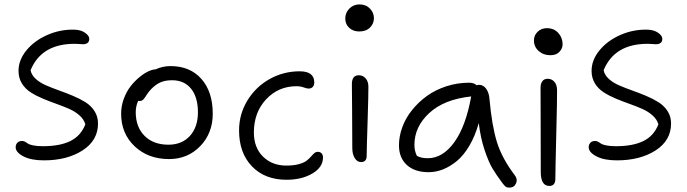

<svg xmlns="http://www.w3.org/2000/svg" viewBox="-20 -777 3151 880"><path d="M181.2 -42Q122.1 -42 86.9 -60.5Q51.8 -79.1 51.8 -102.1Q51.8 -114.7 59.6 -122.8Q67.4 -130.9 81.1 -130.9Q88.4 -130.9 95.2 -127.2Q102.1 -123.5 108.2 -118.9Q114.3 -114.3 132.1 -110.6Q149.9 -106.9 176.8 -106.9Q254.4 -106.9 302.5 -130.6Q350.6 -154.3 371.1 -207Q364.7 -230 344.5 -248Q324.2 -266.1 296.9 -278.1Q269.5 -290 237.8 -301.3Q206.1 -312.5 175.8 -325.2Q145.5 -337.9 120.4 -354Q95.2 -370.1 80.1 -395Q64.9 -419.9 64.9 -452.1Q64.9 -502 101.3 -546.4Q137.7 -590.8 196.8 -616.7Q255.9 -642.6 319.8 -641.1Q350.1 -640.6 369.6 -627Q389.2 -613.3 389.2 -599.1Q389.2 -574.2 358.9 -574.2Q357.4 -574.2 345.2 -575.2Q333 -576.2 321.8 -576.2Q169.9 -576.2 120.1 -455.1Q124.5 -433.1 143.8 -415.5Q163.1 -397.9 190.7 -386Q218.3 -374 250.5 -362.5Q282.7 -351.1 314.2 -337.9Q345.7 -324.7 371.6 -308.6Q397.5 -292.5 413.3 -267.6Q429.2 -242.7 429.2 -210.9Q429.2 -133.3 358.4 -87.6Q287.6 -42 181.2 -42Z M754.9 -47.9Q659.2 -47.9 597.2 -106.4Q535.2 -165 535.2 -255.9Q535.2 -291.5 547.6 -324.7Q560.1 -357.9 578.6 -381.6Q597.2 -405.3 619.1 -423.3Q641.1 -441.4 660.4 -450.2Q679.7 -459 692.9 -459Q725.6 -474.1 761.2 -474.1Q851.1 -474.1 903.1 -415.3Q955.1 -356.4 955.1 -255.9Q955.1 -166.5 897.7 -107.2Q840.3 -47.9 754.9 -47.9ZM602.1 -263.2Q602.1 -194.8 642.6 -154.3Q683.1 -113.8 752 -113.8Q814 -113.8 850.6 -154.3Q887.2 -194.8 887.2 -262.2Q887.2 -331.1 856 -370.1Q824.7 -409.2 769 -409.2Q737.3 -409.2 715.8 -399.7Q694.3 -390.1 674.3 -370.1Q662.1 -357.9 652.3 -342.3Q642.6 -326.7 636.2 -320.3Q629.9 -314 618.2 -314Q615.2 -314 613.3 -314.9Q602.1 -290 602.1 -263.2Z M1293.5 46.9Q1193.8 46.9 1134.8 -14.6Q1075.7 -76.2 1075.7 -179.2Q1075.7 -253.4 1113.8 -316.2Q1151.9 -378.9 1215.6 -414.6Q1279.3 -450.2 1353.5 -450.2Q1420.4 -450.2 1420.4 -398.9Q1420.4 -386.2 1413.6 -378.7Q1406.7 -371.1 1394.5 -371.1Q1385.7 -371.1 1371.6 -376.5Q1357.4 -381.8 1338.9 -381.8Q1255.9 -381.8 1199.7 -321.8Q1143.6 -261.7 1143.6 -169.9Q1143.6 -100.6 1185.3 -59.3Q1227.1 -18.1 1292.5 -18.1Q1326.2 -18.1 1349.9 -24.7Q1373.5 -31.2 1385.3 -40.5Q1397 -49.8 1404.8 -58.8Q1412.6 -67.9 1419.9 -74.5Q1427.2 -81.1 1436.5 -81.1Q1447.8 -81.1 1454.1 -74Q1460.4 -66.9 1460.4 -55.2Q1460.4 -10.7 1411.9 18.1Q1363.3 46.9 1293.5 46.9Z M1626.5 -632.8Q1598.1 -632.8 1580.3 -649.7Q1562.5 -666.5 1562.5 -691.9Q1562.5 -718.8 1581.3 -737.8Q1600.1 -756.8 1627.4 -756.8Q1657.2 -756.8 1675.5 -737.8Q1693.8 -718.8 1693.8 -693.8Q1693.8 -668.9 1676 -650.9Q1658.2 -632.8 1626.5 -632.8ZM1634.8 -34.2Q1617.2 -34.2 1606 -52.2Q1594.7 -70.3 1594.7 -98.1Q1594.7 -189.9 1593.8 -275.1Q1592.8 -360.4 1592.8 -391.1Q1592.8 -432.1 1624.5 -432.1Q1642.6 -432.1 1655.3 -418.5Q1668 -404.8 1668.5 -380.9Q1668.9 -349.6 1664.8 -220.5Q1660.6 -91.3 1660.6 -63Q1660.6 -34.2 1634.8 -34.2Z M1944.3 12.2Q1880.9 12.2 1844.7 -20.8Q1808.6 -53.7 1808.6 -110.8Q1808.6 -152.3 1824 -194.3Q1839.4 -236.3 1868.7 -272.7Q1897.9 -309.1 1936.8 -337.2Q1975.6 -365.2 2025.9 -381.6Q2076.2 -397.9 2130.4 -397.9Q2152.8 -397.9 2164.6 -386.2Q2170.4 -388.2 2175.8 -388.2Q2195.3 -388.2 2208.5 -369.9Q2221.7 -351.6 2223.6 -321.8Q2234.4 -201.2 2257.3 -126.7Q2280.3 -52.2 2338.4 24.9Q2353.5 43.5 2345.2 63.2Q2336.9 83 2314.5 83Q2303.2 83 2297.4 78.4Q2291.5 73.7 2282.7 62Q2253.9 23.4 2236.3 -6.3Q2218.8 -36.1 2200.7 -90.3Q2182.6 -144.5 2174.3 -212.9Q2157.7 -153.8 2131.3 -109.1Q2105 -64.5 2073.7 -38.8Q2042.5 -13.2 2010 -0.5Q1977.5 12.2 1944.3 12.2ZM1879.4 -112.8Q1879.4 -85.9 1890.6 -63Q1908.7 -51.8 1940.4 -51.8Q2009.3 -51.8 2062.3 -125.2Q2115.2 -198.7 2139.6 -335Q2015.6 -321.8 1947.5 -259Q1879.4 -196.3 1879.4 -112.8Z M2502.4 -523.9Q2470.7 -523.9 2449 -543.2Q2427.2 -562.5 2427.2 -591.8Q2427.2 -615.2 2444.3 -631.6Q2461.4 -647.9 2486.3 -647.9Q2519 -647.9 2538.8 -626Q2558.6 -604 2558.6 -574.2Q2558.6 -555.2 2544.2 -539.6Q2529.8 -523.9 2502.4 -523.9ZM2497.6 75.2Q2458.5 75.2 2458.5 11.2Q2458.5 -108.4 2458 -220.7Q2457.5 -333 2457.5 -374Q2457.5 -393.6 2465.8 -404.8Q2474.1 -416 2490.2 -416Q2508.3 -416 2520.5 -402.6Q2532.7 -389.2 2533.2 -365.2Q2533.7 -324.7 2529.5 -158.7Q2525.4 7.3 2525.4 43Q2525.4 75.2 2497.6 75.2Z M2807.6 -42Q2748.5 -42 2713.4 -60.5Q2678.2 -79.1 2678.2 -102.1Q2678.2 -114.7 2686 -122.8Q2693.8 -130.9 2707.5 -130.9Q2714.8 -130.9 2721.7 -127.2Q2728.5 -123.5 2734.6 -118.9Q2740.7 -114.3 2758.5 -110.6Q2776.4 -106.9 2803.2 -106.9Q2880.9 -106.9 2929 -130.6Q2977.1 -154.3 2997.6 -207Q2991.2 -230 2970.9 -248Q2950.7 -266.1 2923.3 -278.1Q2896 -290 2864.3 -301.3Q2832.5 -312.5 2802.2 -325.2Q2772 -337.9 2746.8 -354Q2721.7 -370.1 2706.5 -395Q2691.4 -419.9 2691.4 -452.1Q2691.4 -502 2727.8 -546.4Q2764.2 -590.8 2823.2 -616.7Q2882.3 -642.6 2946.3 -641.1Q2976.6 -640.6 2996.1 -627Q3015.6 -613.3 3015.6 -599.1Q3015.6 -574.2 2985.4 -574.2Q2983.9 -574.2 2971.7 -575.2Q2959.5 -576.2 2948.2 -576.2Q2796.4 -576.2 2746.6 -455.1Q2751 -433.1 2770.3 -415.5Q2789.6 -397.9 2817.1 -386Q2844.7 -374 2877 -362.5Q2909.2 -351.1 2940.7 -337.9Q2972.2 -324.7 2998 -308.6Q3023.9 -292.5 3039.8 -267.6Q3055.7 -242.7 3055.7 -210.9Q3055.7 -133.3 2984.9 -87.6Q2914.1 -42 2807.6 -42Z"/></svg>

Font: Shantell Sans Irregular Bouncy
Style: Regular
Weight: 300
Designer: Stephen Nixon, Anya Danilova, Shantell Martin
Foundry: Arrow Type
Version: Version 1.006;[9816181b4]